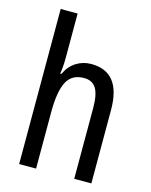

<svg xmlns="http://www.w3.org/2000/svg" viewBox="-115 -835 716 909"><g transform="rotate(15 243.5 -380.0)"><path d="M151 -760V-543Q151 -500 145 -464H151Q169 -504 202.5 -525Q236 -546 276 -546Q422 -546 422 -360V0H338V-347Q338 -413 319.5 -443Q301 -473 260 -473Q200 -473 175.5 -425Q151 -377 151 -278V0H68V-760Z"/></g></svg>

Font: Avrile Sans Condensed
Style: Regular
Weight: 400
Width: 3
Designer: Monotype Design Team
Foundry: Monotype Imaging Inc.
Version: Version 2.001;September 10, 2019;FontCreator 11.5.0.2425 64-